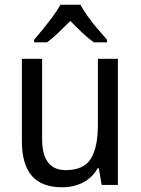

<svg xmlns="http://www.w3.org/2000/svg" viewBox="-20 -786 599 816"><path d="M481 -536V0H412L400 -71H395Q372 -30 332 -10Q292 10 245 10Q157 10 115 -39Q73 -88 73 -186V-536H159V-195Q159 -63 259 -63Q336 -63 366 -111.5Q396 -160 396 -255V-536ZM322 -766Q333 -744 353 -716.5Q373 -689 395 -663Q417 -637 435 -617V-606H379Q355 -623 329.5 -647Q304 -671 279 -697Q253 -671 228 -647Q203 -623 180 -606H125V-617Q143 -638 164.5 -664.5Q186 -691 205.5 -717.5Q225 -744 237 -766Z"/></svg>

Font: Noto Sans Hebrew SemiCondensed
Style: Regular
Weight: 400
Width: 4
Designer: Monotype Design Team
Foundry: Monotype Imaging Inc.
Version: Version 2.004; ttfautohint (v1.8.4.7-5d5b)